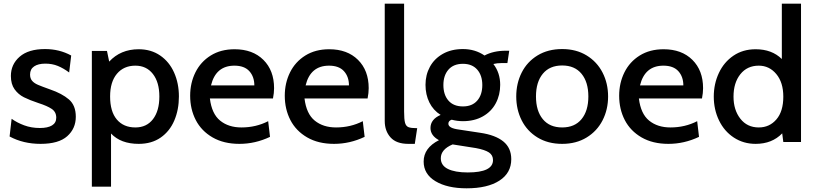

<svg xmlns="http://www.w3.org/2000/svg" viewBox="-20 -770 4422 1041"><path d="M32 -30 43 -126Q72 -105 111 -90.5Q150 -76 196 -76Q239 -76 262 -90Q285 -104 285 -132Q285 -163 260.5 -179.5Q236 -196 189 -211Q141 -227 110 -242.5Q79 -258 59 -286Q39 -314 39 -358Q39 -421 86.5 -462.5Q134 -504 224 -504Q302 -504 366 -469L355 -377Q324 -400 293.5 -412.5Q263 -425 226 -425Q187 -425 165 -410Q143 -395 143 -366Q143 -345 154 -332Q165 -319 186 -310Q207 -301 252 -285Q316 -263 353.5 -231Q391 -199 391 -137Q391 -73 344.5 -31.5Q298 10 200 10Q106 10 32 -30Z M950 -247Q950 -175 925 -116.5Q900 -58 851 -24Q802 10 732 10Q635 10 582 -46V242H478V-494H560L572 -436Q634 -503 732 -503Q799 -503 848.5 -469Q898 -435 924 -376.5Q950 -318 950 -247ZM844 -247Q844 -324 809 -369Q774 -414 714 -414Q651 -414 614 -370Q577 -326 577 -247Q577 -165 613.5 -122Q650 -79 714 -79Q775 -79 809.5 -124Q844 -169 844 -247Z M1011 -251Q1011 -320 1039.5 -377.5Q1068 -435 1122.5 -469Q1177 -503 1252 -503Q1350 -503 1408 -445.5Q1466 -388 1466 -292Q1466 -266 1460 -236H1118Q1128 -153 1173.5 -116Q1219 -79 1289 -79Q1368 -79 1434 -113L1444 -28Q1364 10 1278 10Q1193 10 1132.5 -25Q1072 -60 1041.5 -119Q1011 -178 1011 -251ZM1359 -307Q1359 -354 1332 -384Q1305 -414 1251 -414Q1150 -414 1124 -307Z M1524 -251Q1524 -320 1552.5 -377.5Q1581 -435 1635.5 -469Q1690 -503 1765 -503Q1863 -503 1921 -445.5Q1979 -388 1979 -292Q1979 -266 1973 -236H1631Q1641 -153 1686.5 -116Q1732 -79 1802 -79Q1881 -79 1947 -113L1957 -28Q1877 10 1791 10Q1706 10 1645.5 -25Q1585 -60 1554.5 -119Q1524 -178 1524 -251ZM1872 -307Q1872 -354 1845 -384Q1818 -414 1764 -414Q1663 -414 1637 -307Z M2066 -114V-750H2171V-165Q2171 -123 2176 -104.5Q2181 -86 2195 -80.5Q2209 -75 2242 -75L2229 10H2194Q2129 10 2097.5 -25Q2066 -60 2066 -114Z M2277 106Q2277 32 2360 -10Q2314 -35 2314 -76Q2314 -123 2369 -147Q2329 -172 2308 -214.5Q2287 -257 2287 -310Q2287 -364 2311 -408Q2335 -452 2381 -478Q2427 -504 2490 -504Q2556 -504 2607 -469Q2655 -495 2723 -495H2741L2731 -428H2699Q2675 -428 2655 -423Q2692 -375 2692 -310Q2692 -255 2668 -210Q2644 -165 2598 -139Q2552 -113 2490 -113Q2459 -113 2429 -121Q2411 -115 2411 -99Q2411 -87 2425.5 -79Q2440 -71 2472 -67L2584 -50Q2666 -38 2709 -3Q2752 32 2752 93Q2752 168 2687.5 209.5Q2623 251 2510 251Q2405 251 2341 212.5Q2277 174 2277 106ZM2595 -309Q2595 -361 2567.5 -392.5Q2540 -424 2490 -424Q2439 -424 2411.5 -392.5Q2384 -361 2384 -309Q2384 -256 2411.5 -224.5Q2439 -193 2490 -193Q2540 -193 2567.5 -224.5Q2595 -256 2595 -309ZM2653 98Q2653 71 2631 56.5Q2609 42 2561 33L2434 13Q2370 40 2370 88Q2370 127 2408.5 146Q2447 165 2516 165Q2653 165 2653 98Z M2779 -247Q2779 -318 2808.5 -376.5Q2838 -435 2894.5 -469.5Q2951 -504 3028 -504Q3104 -504 3160.5 -469.5Q3217 -435 3247 -376.5Q3277 -318 3277 -247Q3277 -176 3247 -117.5Q3217 -59 3160.5 -24.5Q3104 10 3028 10Q2951 10 2894.5 -24.5Q2838 -59 2808.5 -117.5Q2779 -176 2779 -247ZM3170 -247Q3170 -325 3133 -370Q3096 -415 3028 -415Q2960 -415 2923 -370Q2886 -325 2886 -247Q2886 -169 2923 -124Q2960 -79 3028 -79Q3096 -79 3133 -124Q3170 -169 3170 -247Z M3337 -251Q3337 -320 3365.5 -377.5Q3394 -435 3448.5 -469Q3503 -503 3578 -503Q3676 -503 3734 -445.5Q3792 -388 3792 -292Q3792 -266 3786 -236H3444Q3454 -153 3499.5 -116Q3545 -79 3615 -79Q3694 -79 3760 -113L3770 -28Q3690 10 3604 10Q3519 10 3458.5 -25Q3398 -60 3367.5 -119Q3337 -178 3337 -251ZM3685 -307Q3685 -354 3658 -384Q3631 -414 3577 -414Q3476 -414 3450 -307Z M4323 -750V0H4227L4221 -47Q4166 10 4077 10Q4011 10 3959 -24Q3907 -58 3878.5 -117Q3850 -176 3850 -246Q3850 -315 3877.5 -374Q3905 -433 3956.5 -468Q4008 -503 4077 -503Q4165 -503 4219 -450V-750ZM4227 -246Q4227 -323 4189 -368.5Q4151 -414 4094 -414Q4031 -414 3994 -367.5Q3957 -321 3957 -246Q3957 -174 3994 -126.5Q4031 -79 4094 -79Q4152 -79 4189.5 -122.5Q4227 -166 4227 -246Z"/></svg>

Font: Cabin Medium
Style: Regular
Weight: 500
Designer: Pablo Impallari
Foundry: Pablo Impallari. http://www.impallari.com Igino Marini. http://www.ikern.com
Version: Version 2.200